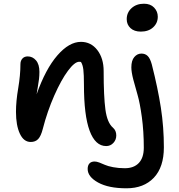

<svg xmlns="http://www.w3.org/2000/svg" viewBox="-20 -789 961 1032"><path d="M736.8 -619.1Q701.7 -619.1 681.4 -637.9Q661.1 -656.7 661.1 -686Q661.1 -721.7 687.3 -745.4Q713.4 -769 753.9 -769Q788.6 -769 808.3 -748.3Q828.1 -727.5 828.1 -699.2Q828.1 -665 803.2 -642.1Q778.3 -619.1 736.8 -619.1ZM550.8 -3.9Q492.2 -3.9 461.7 -86.4Q431.2 -168.9 431.2 -333Q431.2 -388.2 428 -414.8Q424.8 -441.4 415 -456.1Q412.1 -457 405.8 -457Q381.3 -457 345.2 -408.4Q309.1 -359.9 271.7 -275.4Q234.4 -190.9 210 -96.2Q200.2 -57.6 185.3 -41.7Q170.4 -25.9 145 -25.9Q107.4 -25.9 86.7 -70.6Q65.9 -115.2 65.9 -188Q65.9 -244.6 77.9 -314.9Q89.8 -385.3 89.8 -443.8Q89.8 -462.4 100.3 -474.1Q110.8 -485.8 128.9 -485.8Q155.3 -485.8 173.6 -464.4Q191.9 -442.9 191.9 -402.8Q191.9 -383.3 189.7 -364.3Q187.5 -345.2 183.1 -320.8Q178.7 -296.4 176.8 -282.2Q225.1 -418.5 288.3 -491.2Q351.6 -564 415 -564Q469.2 -564 503.2 -519.8Q537.1 -475.6 537.1 -407.2Q537.1 -270.5 546.6 -200Q556.2 -129.4 586.9 -103Q605 -87.4 605 -61Q605 -37.6 589.4 -20.8Q573.7 -3.9 550.8 -3.9ZM660.2 223.1Q563.5 223.1 507.3 192.1Q451.2 161.1 451.2 119.1Q451.2 100.1 460.7 89.6Q470.2 79.1 488.8 79.1Q499 79.1 514.2 84.7Q529.3 90.3 544.2 97.2Q559.1 104 587.9 109.6Q616.7 115.2 650.9 115.2Q699.7 115.2 726.3 86.9Q752.9 58.6 752.9 4.9Q752.9 -83 742.4 -159.7Q731.9 -236.3 719.5 -278.6Q707 -320.8 696.5 -361.3Q686 -401.9 686 -426.8Q686 -463.9 701.9 -482.4Q717.8 -501 740.2 -501Q760.7 -501 773.9 -488Q787.1 -475.1 795.9 -442.9Q828.6 -314.5 844.7 -210Q860.8 -105.5 860.8 2.9Q860.8 109.4 806.9 166.3Q752.9 223.1 660.2 223.1Z"/></svg>

Font: Shantell Sans Irregular Bouncy
Style: Regular
Weight: 500
Designer: Stephen Nixon, Anya Danilova, Shantell Martin
Foundry: Arrow Type
Version: Version 1.006;[9816181b4]